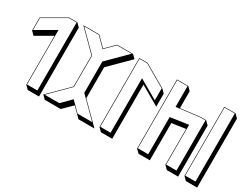

<svg xmlns="http://www.w3.org/2000/svg" viewBox="-79 -1203 2188 1720"><g transform="rotate(30 1015.0 -342.5)"><path d="M252.4 -714.4H337.4L372.1 -679.7V33.2H255.4L220.7 -1.5V-507.3L57.6 -413.1L22.9 -447.8V-582ZM253.9 -709.5 27.8 -579.1V-456.1L225.6 -569.8V-6.3H332.5V-709.5Z M397 -718.3H561.5L653.8 -626L746.1 -718.3H911.1L945.8 -683.6L746.6 -485.4V-165L911.1 -1.5L945.8 33.2H780.8L746.1 -1.5L689 -58.1L596.2 33.2H431.6L397 -1.5L595.7 -199.7V-520ZM408.7 -713.4 600.6 -522V-197.8L408.7 -6.3H559.6L653.8 -100.6L748 -6.3H899.4L707 -197.8V-522L899.4 -713.4H748L653.8 -619.1L559.6 -713.4Z M1063.5 -714.4 1292.5 -582 1327.1 -547.4V-413.1L1129.4 -526.9V33.2H1012.7L978 -1.5V-714.4ZM1062 -709.5H982.9V-6.3H1089.8V-569.8L1287.6 -456.1V-579.1Z M1366.2 -716.8H1482.9L1517.6 -682.1V-507.8L1716.8 -531.7H1775.4L1810.1 -497.1V31.7H1693.4L1658.7 -2.9V-374L1517.6 -353.5V31.7H1400.9L1366.2 -2.9ZM1371.1 -711.9V-7.8H1478V-392.6L1663.6 -419.4V-7.8H1770.5V-526.9H1717.3L1478 -498V-711.9Z M2006.8 31.7H1890.6L1856 -2.9V-716.8H1972.2L2006.8 -682.1ZM1967.3 -7.8V-711.9H1860.8V-7.8Z"/></g></svg>

Font: KultiginGolge
Style: Regular
Weight: 400
Designer: facebook.com/biligbitig
Foundry: facebook.com/biligbitig
Version: Version 1.0